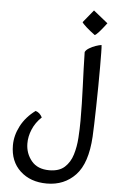

<svg xmlns="http://www.w3.org/2000/svg" viewBox="-62 -758 616 1025"><g transform="rotate(5 246.0 -246.0)"><path d="M228.5 225.1Q140.6 225.1 85.7 174.3Q30.8 123.5 30.8 37.1Q30.8 -15.1 57.4 -66.4Q84 -117.7 135.7 -155.8Q158.2 -149.4 171.4 -124Q138.7 -93.3 122.6 -54.7Q106.4 -16.1 106.9 21.5Q107.4 74.2 139.9 113.8Q172.4 153.3 235.4 153.3Q288.1 153.3 317.4 126.7Q346.7 100.1 359.6 57.9Q372.6 15.6 375.7 -32.7Q378.9 -81.1 378.9 -124.5Q378.9 -215.8 375 -307.9Q371.1 -399.9 369.1 -492.2Q375 -503.9 390.9 -513.4Q406.7 -522.9 425 -529.3Q443.4 -535.6 455.6 -537.1Q457 -528.3 457.5 -495.4Q458 -462.4 458 -419.4Q458 -371.6 457.5 -316.4Q457 -261.2 455.8 -208.3Q454.6 -155.3 453.4 -112.3Q452.1 -69.3 450.7 -45.4Q442.4 97.7 382.1 161.4Q321.8 225.1 228.5 225.1ZM414.6 -586.9Q387.2 -606.9 367.4 -624.8Q347.7 -642.6 344.2 -649.9L399.4 -717.3L476.6 -655.3Q428.2 -591.3 414.6 -586.9Z"/></g></svg>

Font: Harmattan Medium
Style: Regular
Weight: 500
Designer: George W. Nuss III and SIL International
Foundry: SIL International
Version: Version 4.000